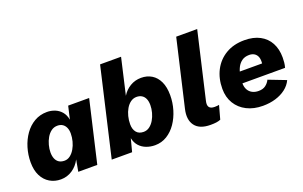

<svg xmlns="http://www.w3.org/2000/svg" viewBox="-85 -1082 2311 1462"><g transform="rotate(-20 1071.0 -351.0)"><path d="M204.8 9.2Q155.2 9.2 115.7 -14.3Q76.2 -37.8 53.6 -82.5Q31 -127.2 31 -191.6Q31 -251.8 48.2 -308.8Q65.4 -365.8 97.6 -411.3Q129.8 -456.8 175.6 -483.4Q221.4 -510 278.2 -510Q311.4 -510 341.6 -498Q371.8 -486 393.6 -460.9Q415.4 -435.8 423.2 -394.8L447.4 -500H617.4L501.4 0H347.4L364.4 -94.2Q339.8 -46.4 297.7 -18.6Q255.6 9.2 204.8 9.2ZM279.2 -115.2Q304 -115.2 325 -131.1Q346 -147 361.5 -173.4Q377 -199.8 385.3 -231.5Q393.6 -263.2 393.6 -294.2Q393.6 -322.4 384.3 -342.7Q375 -363 358.1 -373.8Q341.2 -384.6 317.4 -384.6Q288.8 -384.6 266.9 -368.3Q245 -352 230 -326.1Q215 -300.2 206.9 -269.5Q198.8 -238.8 198.8 -210.6Q198.8 -180.8 207.9 -159.4Q217 -138 234.6 -126.6Q252.2 -115.2 279.2 -115.2Z M1040.4 -509.2Q1089 -509.2 1126 -486.5Q1163 -463.8 1183.9 -419.4Q1204.8 -375 1204.8 -309.4Q1204.8 -249.4 1187.7 -192.3Q1170.6 -135.2 1139.4 -89.6Q1108.2 -44 1064.4 -17Q1020.6 10 967.2 10Q930.8 10 897.7 -2.3Q864.6 -14.6 841.7 -39.9Q818.8 -65.2 810.8 -104L783.6 0H618.4L783.2 -712H953.2L886 -420Q910.8 -461 951.2 -485.1Q991.6 -509.2 1040.4 -509.2ZM920 -115.4Q947 -115.4 968.5 -131.5Q990 -147.6 1005.2 -173.3Q1020.4 -199 1028.7 -229.9Q1037 -260.8 1037 -289.8Q1037 -321 1027.6 -341.9Q1018.2 -362.8 1000.5 -373.6Q982.8 -384.4 958.6 -384.4Q931.8 -384.4 910.2 -368.7Q888.6 -353 873.3 -326.8Q858 -300.6 850.1 -269Q842.2 -237.4 842.2 -205Q842.2 -164 862 -139.7Q881.8 -115.4 920 -115.4Z M1417.8 8.8Q1328.4 8.8 1291.8 -40.5Q1255.2 -89.8 1274.8 -173L1400 -712H1570L1445.6 -175.4Q1437.4 -141.6 1449.2 -125.4Q1461 -109.2 1492.8 -109.2Q1504.8 -109.2 1513.7 -110.2Q1522.6 -111.2 1529 -112.6L1498.8 -3Q1482.8 3.6 1463.8 6.2Q1444.8 8.8 1417.8 8.8Z M1842.1 9Q1768.4 9 1712.4 -19.3Q1656.4 -47.6 1625.3 -98.8Q1594.2 -149.9 1594.2 -217.7Q1594.2 -301.8 1628.4 -367.7Q1662.7 -433.5 1726.3 -471.4Q1789.9 -509.4 1877.6 -509.4Q1950.8 -509.4 2002.4 -481.8Q2053.9 -454.3 2080.8 -404.3Q2107.7 -354.3 2107.7 -286.4Q2107.7 -266.7 2105.7 -246Q2103.7 -225.4 2097.7 -205.4H1704.1L1703.7 -296.8H1987.1L1939.8 -271.3Q1944.2 -284.6 1945 -294.6Q1945.8 -304.6 1945.8 -313.9Q1945.8 -340 1936.8 -356.9Q1927.7 -373.9 1911.6 -382.6Q1895.5 -391.3 1873.6 -391.3Q1837.9 -391.3 1814.3 -374.3Q1790.7 -357.4 1777 -329.8Q1763.4 -302.3 1757.8 -270.1Q1752.2 -238 1752.2 -207.9Q1752.2 -175.8 1764.4 -153.8Q1776.6 -131.7 1798.5 -120.2Q1820.5 -108.7 1849.4 -108.7Q1885.1 -108.7 1907 -125.5Q1928.9 -142.2 1940.7 -166.6L2081.1 -112.4Q2063.5 -74.3 2028.5 -47.2Q1993.4 -20.1 1945.8 -5.5Q1898.3 9 1842.1 9Z"/></g></svg>

Font: Work Sans
Style: Italic
Weight: 400
Italic angle: -13°
Designer: Wei Huang
Foundry: Wei Huang
Version: Version 2.012